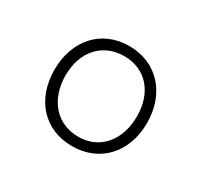

<svg xmlns="http://www.w3.org/2000/svg" viewBox="-77 -824 519 494"><g transform="rotate(30 182.5 -576.5)"><path d="M182 -428C265 -428 320 -489 320 -576C320 -663 265 -725 182 -725C99 -725 45 -663 45 -576C45 -489 99 -428 182 -428ZM184 -457C118 -457 77 -508 77 -578C77 -648 119 -696 184 -696C248 -696 289 -648 289 -578C289 -508 249 -457 184 -457Z"/></g></svg>

Font: Noto Serif Devanagari SemiCondensed ExtraLight
Style: Regular
Weight: 200
Width: 4
Designer: Universal Thirst, Indian Type Foundry and the Monotype Design Team
Foundry: Monotype Imaging Inc.
Version: Version 2.004